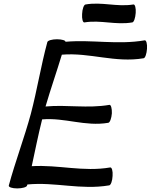

<svg xmlns="http://www.w3.org/2000/svg" viewBox="-20 -1035 840 1071"><path d="M451 -910C543 -925 625 -894 718 -910C727 -911 735 -935 737 -963C739 -990 733 -1012 724 -1010C631 -995 549 -1026 457 -1010C448 -1009 439 -985 438 -957C436 -930 442 -908 451 -910ZM244 -800C208 -667 187 -533 152 -400C116 -267 65 -133 29 0C27 9 48 16 76 16C104 16 129 9 131 0C131 -2 132 -4 133 -6C288 -21 430 26 589 -1C598 -2 607 -26 608 -54C610 -81 604 -102 595 -101C443 -75 306 -117 157 -108C176 -195 193 -282 215 -369C342 -380 454 -328 584 -350C593 -351 602 -375 604 -403C605 -430 599 -452 590 -450C468 -429 354 -452 234 -441C262 -537 296 -634 325 -730C482 -743 621 -683 781 -710C790 -711 798 -735 800 -763C802 -790 796 -812 787 -810C635 -784 494 -815 345 -802C347 -809 326 -816 298 -816C270 -816 246 -809 244 -800Z"/></svg>

Font: Nupuram Medium Oblique
Style: Regular
Weight: 500
Designer: Santhosh Thottingal (santhosh.thottingal@gmail.com)
Foundry: SMC
Version: Version 1.000